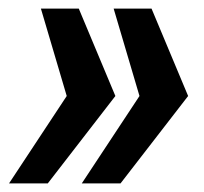

<svg xmlns="http://www.w3.org/2000/svg" viewBox="-20 -547 473 446"><path d="M332 -527 417 -324 260 -121H170L304 -324L244 -527ZM163 -527 248 -324 91 -121H1L135 -324L75 -527Z"/></svg>

Font: Archivo ExtraCondensed
Style: Bold Italic
Weight: 700
Width: 2
Italic angle: -10°
Designer: Hector Gatti
Foundry: Omnibus-Type
Version: Version 2.001